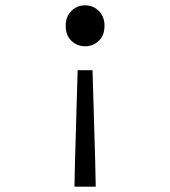

<svg xmlns="http://www.w3.org/2000/svg" viewBox="-20 -518 640 722"><path d="M260 184 262 90 272 -254H328L338 90L340 184ZM300 -344Q270 -344 248.5 -364.5Q227 -385 227 -421Q227 -456 248.5 -477Q270 -498 300 -498Q330 -498 351.5 -477Q373 -456 373 -421Q373 -385 351.5 -364.5Q330 -344 300 -344Z"/></svg>

Font: Source Code Pro
Style: Regular
Weight: 400
Monospace: yes
Designer: Paul D. Hunt, Teo Tuominen
Foundry: Adobe Systems Incorporated
Version: Version 2.030;PS 1.000;hotconv 16.6.51;makeotf.lib2.5.65220